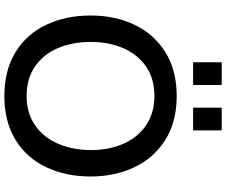

<svg xmlns="http://www.w3.org/2000/svg" viewBox="-98 -920 1035 879"><g transform="rotate(90 419.5 -480.5)"><path d="M51 0ZM51 -378Q51 -489 93 -578Q135 -667 218 -719.5Q301 -772 420 -772Q538 -772 621 -719.5Q704 -667 746 -577.5Q788 -488 788 -378Q788 -265 746 -175.5Q704 -86 621 -34.5Q538 17 420 17Q301 17 218 -34.5Q135 -86 93 -175.5Q51 -265 51 -378ZM667 -381Q667 -462 638 -528Q609 -594 553 -632Q497 -670 420 -670Q340 -670 284.5 -631.5Q229 -593 200.5 -527Q172 -461 172 -378Q172 -294 200.5 -227.5Q229 -161 284.5 -123Q340 -85 420 -85Q498 -85 553.5 -123.5Q609 -162 638 -229Q667 -296 667 -381ZM473 -978H577V-847H473ZM265 -978H369V-847H265Z"/></g></svg>

Font: Biryani SemiBold
Style: Regular
Weight: 600
Designer: Dan Reynolds and Mathieu Réguer
Foundry: Dan Reynolds and Mathieu Réguer
Version: Version 1.004; ttfautohint (v1.1) -l 5 -r 5 -G 72 -x 0 -D la